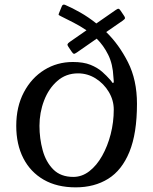

<svg xmlns="http://www.w3.org/2000/svg" viewBox="-20 -797 660 827"><path d="M280.5 -616.5 352.5 -666.5Q324.5 -685.5 296 -700Q267.5 -714.5 242.5 -727Q236.5 -730 233.8 -731.8Q231 -733.5 234 -740L246.5 -770.5Q250.5 -780 260.5 -776Q291 -763 325.8 -743.2Q360.5 -723.5 395 -696L478.5 -754Q487 -760 490.8 -759.2Q494.5 -758.5 499.5 -751L513 -731Q518.5 -723.5 518.5 -719.2Q518.5 -715 508.5 -708L437.5 -659Q492.5 -605.5 531.2 -529Q570 -452.5 570 -350Q570 -222.5 537.5 -143Q505 -63.5 445.8 -26.8Q386.5 10 306 10Q225.5 10 168.2 -23Q111 -56 80.5 -115.5Q50 -175 50 -255Q50 -337.5 82.8 -399.5Q115.5 -461.5 170.8 -495.8Q226 -530 294 -530Q339.5 -530 369.8 -517.8Q400 -505.5 419.8 -488Q439.5 -470.5 453.5 -454.5Q460 -447.5 462.5 -443Q465 -438.5 468 -440Q470.5 -441.5 470 -447Q469.5 -452.5 468.5 -465Q466 -521 446 -561.2Q426 -601.5 396.5 -630.5L311 -571Q301.5 -564.5 298 -565.2Q294.5 -566 289 -574L274.5 -595.5Q269.5 -602.5 271 -606.8Q272.5 -611 280.5 -616.5ZM150 -255Q150 -200.5 163.8 -150Q177.5 -99.5 209.5 -67.2Q241.5 -35 296 -35Q333 -35 364.8 -59.5Q396.5 -84 420 -125.8Q443.5 -167.5 456.8 -219.2Q470 -271 470 -325Q470 -365 448.8 -400.8Q427.5 -436.5 392.5 -458.8Q357.5 -481 316 -481Q264 -481 226.8 -448.2Q189.5 -415.5 169.8 -363.8Q150 -312 150 -255Z"/></svg>

Font: Besley* Condensed
Style: Regular
Weight: 400
Width: 3
Designer: Owen Earl
Foundry: indestructible type*
Version: Version 3.000; ttfautohint (v1.8.3)